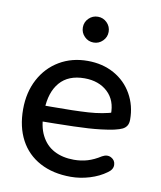

<svg xmlns="http://www.w3.org/2000/svg" viewBox="-80 -756 693 829"><g transform="rotate(10 266.5 -341.5)"><path d="M33.4 -242.5Q33.4 -316.9 64 -374.5Q94.6 -432.1 148.9 -464.3Q203.1 -496.4 272.3 -496.4Q337.8 -496.4 388.8 -468.1Q439.8 -439.7 468 -389.7Q496.3 -339.7 496.3 -278.8Q496.3 -261.4 489.6 -251Q482.9 -240.7 471.1 -235.1Q459.2 -229.5 440.1 -225L429.8 -222.7Q381.2 -213.5 325.3 -210.1Q269.3 -206.7 179.1 -205.5Q143.2 -205.5 106.3 -204.5L108 -274H150.8Q251.3 -274 313.6 -278Q375.9 -282 426.9 -298.3L410.6 -285Q412.4 -347.7 373.6 -383.9Q334.7 -420 271.9 -420Q201.4 -420 164.1 -376.9Q126.8 -333.7 124.6 -256.6L124.2 -244.1Q122.7 -184.6 143 -144.6Q163.2 -104.5 200.1 -85.1Q237 -65.6 286.7 -65.6Q318.3 -65.6 346.2 -73.9Q374.2 -82.2 404.1 -101.3Q425.5 -113.4 443.6 -103.8Q461.7 -94.2 462.4 -73.9Q463.2 -53.6 441.1 -38.6Q410.4 -16 369.1 -3.4Q327.8 9.3 286.1 9.3Q207.9 9.3 150.7 -21.4Q93.6 -52 63.5 -108.6Q33.4 -165.3 33.4 -242.5ZM226.1 -635.5Q226.1 -658.8 242.7 -675.3Q259.4 -691.9 282.7 -691.9Q306 -691.9 322.6 -675.3Q339.2 -658.6 339.2 -635.3Q339.2 -612 322.5 -595.4Q305.9 -578.8 282.6 -578.8Q259.2 -578.8 242.7 -595.5Q226.1 -612.1 226.1 -635.5Z"/></g></svg>

Font: SN Pro Thin
Style: Regular
Weight: 200
Designer: Tobias Whetton
Foundry: Supernotes
Version: Version 1.003;Glyphs 3.3 (3324)